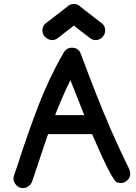

<svg xmlns="http://www.w3.org/2000/svg" viewBox="-20 -951 696 982"><path d="M98 11Q71 11 56 -14Q49 -25 49 -38Q49 -44 51 -51L72 -113Q119 -260 174 -404.5Q229 -549 306 -683Q321 -707 348 -707Q384 -707 395 -671Q484 -433 529 -331L535 -316Q535 -315 536 -315L542 -299Q602 -164 640 -88Q646 -76 646 -63Q646 -37 622 -22Q611 -15 598 -15Q592 -15 579 -18Q555 -23 451 -265H226Q194 -173 164 -81L145 -25Q139 -6 122 4Q111 11 98 11ZM411 -362Q375 -451 340 -541Q312 -485 290 -431Q275 -397 262 -362ZM358 -931Q377 -931 392 -916L494 -837Q518 -822 518 -795Q518 -782 511 -771Q496 -746 468 -746Q456 -746 445 -753Q368 -811 358 -820Q357 -819 271 -753Q260 -746 248 -746Q241 -746 234 -748Q197 -761 197 -796Q197 -822 222 -838L323 -916Q338 -931 358 -931Z"/></svg>

Font: Bad Comic
Style: Regular
Weight: 400
Designer: GGBotNet
Foundry: f0n7
Version: 0.9